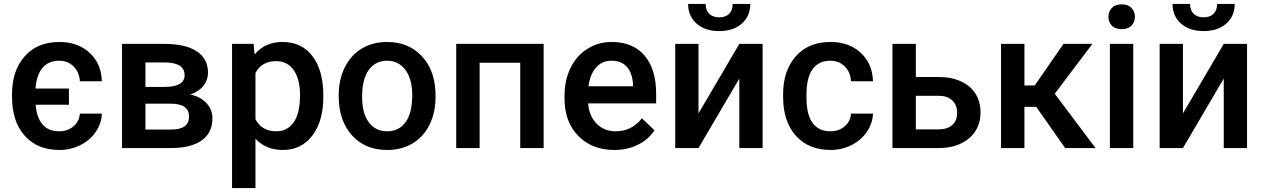

<svg xmlns="http://www.w3.org/2000/svg" viewBox="-20 -751 6412 974"><path d="M280.3 -85Q323.7 -85 353 -110.4Q382.3 -135.7 385.3 -174.8H496.6Q495.1 -125 465.8 -82Q436.5 -39.1 387.2 -14.6Q337.9 9.8 281.2 9.8Q169.9 9.8 105.5 -62.3Q41 -134.3 41 -260.3V-272.5Q41 -393.1 105.5 -465.6Q169.9 -538.1 281.2 -538.1Q375 -538.1 434.8 -482.9Q494.6 -427.7 496.6 -338.9H385.3Q381.8 -385.7 353 -414.3Q324.2 -442.9 279.8 -442.9Q226.1 -442.9 195.6 -406.7Q165 -370.6 160.2 -301.8H329.6V-219.7H160.6Q172.9 -85 280.3 -85Z M599.1 0V-528.3H813.5Q921.9 -528.3 978.5 -490.5Q1035.2 -452.6 1035.2 -381.8Q1035.2 -345.2 1012.5 -316.2Q989.7 -287.1 945.3 -271.5Q997.1 -260.7 1027.3 -228Q1057.6 -195.3 1057.6 -150.9Q1057.6 -77.1 1003.2 -38.6Q948.7 0 846.7 0ZM717.8 -225.1V-93.8H847.7Q939 -93.8 939 -159.2Q939 -225.1 846.2 -225.1ZM717.8 -310.1H815.4Q916.5 -310.1 916.5 -369.6Q916.5 -432.1 820.8 -434.1H717.8Z M1157.2 0ZM1620.1 -258.8Q1620.1 -136.2 1564.5 -63.2Q1508.8 9.8 1415 9.8Q1328.1 9.8 1275.9 -47.4V203.1H1157.2V-528.3H1266.6L1271.5 -474.6Q1323.7 -538.1 1413.6 -538.1Q1510.3 -538.1 1565.2 -466.1Q1620.1 -394 1620.1 -266.1ZM1502 -269Q1502 -348.1 1470.5 -394.5Q1439 -440.9 1380.4 -440.9Q1307.6 -440.9 1275.9 -380.9V-146.5Q1308.1 -85 1381.3 -85Q1438 -85 1470 -130.6Q1502 -176.3 1502 -269Z M1698.2 0ZM1698.2 -269Q1698.2 -346.7 1729 -408.9Q1759.8 -471.2 1815.4 -504.6Q1871.1 -538.1 1943.4 -538.1Q2050.3 -538.1 2116.9 -469.2Q2183.6 -400.4 2189 -286.6L2189.5 -258.8Q2189.5 -180.7 2159.4 -119.1Q2129.4 -57.6 2073.5 -23.9Q2017.6 9.8 1944.3 9.8Q1832.5 9.8 1765.4 -64.7Q1698.2 -139.2 1698.2 -263.2ZM1816.9 -258.8Q1816.9 -177.2 1850.6 -131.1Q1884.3 -85 1944.3 -85Q2004.4 -85 2037.8 -131.8Q2071.3 -178.7 2071.3 -269Q2071.3 -349.1 2036.9 -396Q2002.4 -442.9 1943.4 -442.9Q1885.3 -442.9 1851.1 -396.7Q1816.9 -350.6 1816.9 -258.8Z M2737.8 0H2619.1V-432.6H2413.1V0H2294.4V-528.3H2737.8Z M2843.8 0ZM3096.7 9.8Q2983.9 9.8 2913.8 -61.3Q2843.8 -132.3 2843.8 -250.5V-265.1Q2843.8 -344.2 2874.3 -406.5Q2904.8 -468.8 2960 -503.4Q3015.1 -538.1 3083 -538.1Q3190.9 -538.1 3249.8 -469.2Q3308.6 -400.4 3308.6 -274.4V-226.6H2963.4Q2968.8 -161.1 3007.1 -123Q3045.4 -85 3103.5 -85Q3185.1 -85 3236.3 -150.9L3300.3 -89.8Q3268.6 -42.5 3215.6 -16.4Q3162.6 9.8 3096.7 9.8ZM3082.5 -442.9Q3033.7 -442.9 3003.7 -408.7Q2973.6 -374.5 2965.3 -313.5H3191.4V-322.3Q3187.5 -381.8 3159.7 -412.4Q3131.8 -442.9 3082.5 -442.9Z M3405.3 0ZM3730.5 -528.3H3848.6V0H3730.5V-352.5L3523.4 0H3405.3V-528.3H3523.4V-175.8ZM3786.1 -731Q3786.1 -669.4 3743.2 -631.3Q3700.2 -593.3 3628.4 -593.3Q3556.6 -593.3 3513.7 -631.3Q3470.7 -669.4 3470.7 -731H3559.6Q3559.6 -698.7 3577.9 -680.9Q3596.2 -663.1 3628.4 -663.1Q3660.6 -663.1 3678.7 -680.9Q3696.8 -698.7 3696.8 -731Z M4191.9 -85Q4236.3 -85 4265.6 -110.8Q4294.9 -136.7 4296.9 -174.8H4408.7Q4406.7 -125.5 4377.9 -82.8Q4349.1 -40 4299.8 -15.1Q4250.5 9.8 4193.4 9.8Q4082.5 9.8 4017.6 -62Q3952.6 -133.8 3952.6 -260.3V-272.5Q3952.6 -393.1 4017.1 -465.6Q4081.5 -538.1 4192.9 -538.1Q4287.1 -538.1 4346.4 -483.2Q4405.8 -428.2 4408.7 -338.9H4296.9Q4294.9 -384.3 4265.9 -413.6Q4236.8 -442.9 4191.9 -442.9Q4134.3 -442.9 4103 -401.1Q4071.8 -359.4 4071.3 -274.4V-255.4Q4071.3 -169.4 4102.3 -127.2Q4133.3 -85 4191.9 -85Z M4626 -360.4H4742.2Q4807.1 -360.4 4855.5 -337.9Q4903.8 -315.4 4929 -274.9Q4954.1 -234.4 4954.1 -180.7Q4954.1 -99.1 4896.5 -49.8Q4838.9 -0.5 4743.2 0H4507.3V-528.3H4626ZM4626 -265.1V-94.7H4741.7Q4785.2 -94.7 4810.3 -116.5Q4835.4 -138.2 4835.4 -178.2Q4835.4 -218.3 4810.8 -241.5Q4786.1 -264.6 4744.1 -265.1Z M5236.8 -209H5176.8V0H5058.1V-528.3H5176.8V-317.4H5229L5375 -528.3H5521.5L5330.6 -275.4L5537.6 0H5383.3Z M5603 0ZM5729 0H5610.4V-528.3H5729ZM5603 -665.5Q5603 -692.9 5620.4 -710.9Q5637.7 -729 5669.9 -729Q5702.1 -729 5719.7 -710.9Q5737.3 -692.9 5737.3 -665.5Q5737.3 -638.7 5719.7 -620.8Q5702.1 -603 5669.9 -603Q5637.7 -603 5620.4 -620.8Q5603 -638.7 5603 -665.5Z M5862.8 0ZM6188 -528.3H6306.2V0H6188V-352.5L5981 0H5862.8V-528.3H5981V-175.8ZM6243.7 -731Q6243.7 -669.4 6200.7 -631.3Q6157.7 -593.3 6085.9 -593.3Q6014.2 -593.3 5971.2 -631.3Q5928.2 -669.4 5928.2 -731H6017.1Q6017.1 -698.7 6035.4 -680.9Q6053.7 -663.1 6085.9 -663.1Q6118.2 -663.1 6136.2 -680.9Q6154.3 -698.7 6154.3 -731Z"/></svg>

Font: Roboto-o Medium
Style: Regular
Weight: 500
Designer: Google
Version: Version 2.134; 2016; ttfautohint (v1.6)